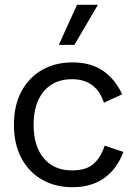

<svg xmlns="http://www.w3.org/2000/svg" viewBox="-20 -770 554 800"><path d="M282 -510Q359 -510 410 -474.5Q461 -439 489 -377L413 -342Q381 -440 280 -440Q205 -440 162.5 -389.5Q120 -339 120 -250Q120 -161 162.5 -110.5Q205 -60 280 -60Q339 -60 369.5 -87Q400 -114 416 -163L494 -137Q469 -68 415.5 -29Q362 10 282 10Q211 10 156 -21Q101 -52 69.5 -110.5Q38 -169 38 -250Q38 -331 69.5 -389.5Q101 -448 156 -479Q211 -510 282 -510ZM301 -750H388L290 -583H225Z"/></svg>

Font: Prodigy Sans
Style: Regular
Weight: 400
Designer: Wei Huang
Foundry: Wei Huang
Version: Version 1.003; ttfautohint (v1.8.3)